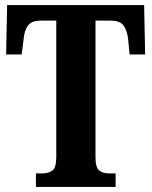

<svg xmlns="http://www.w3.org/2000/svg" viewBox="-20 -734 595 754"><path d="M121 0V-53H146Q170 -53 185.5 -64Q201 -75 201 -119V-653H141Q104 -653 90 -634Q76 -615 73 -582L65 -520H4L8 -714H546L550 -520H489L483 -582Q479 -615 465 -634Q451 -653 414 -653H355V-118Q355 -75 370 -64Q385 -53 409 -53H434V0Z"/></svg>

Font: Noto Serif Myanmar ExtraCondensed ExtraBold
Style: Regular
Weight: 800
Width: 2
Designer: Ben Mitchell and the Monotype Design Team
Foundry: Monotype Imaging Inc.
Version: Version 2.106; ttfautohint (v1.8.4.7-5d5b)